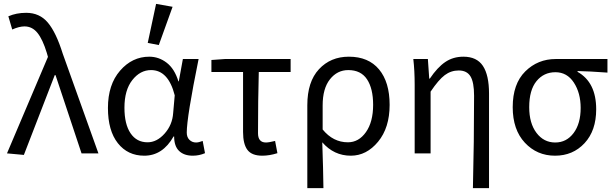

<svg xmlns="http://www.w3.org/2000/svg" viewBox="-20 -790 3161 989"><path d="M103 8 16 0 227 -497 221 -518Q200 -587 173 -620.5Q146 -654 106 -654Q79 -654 43 -638L23 -706Q64 -724 115 -724Q184 -724 226.5 -673.5Q269 -623 303 -514L487 0H400L266 -403H262Z M723 12Q638 12 587 -52.5Q536 -117 536 -234Q536 -354 598.5 -426Q661 -498 749 -498Q798 -498 838.5 -467Q879 -436 899 -371H901L922 -486H1003Q942 -186 942 -107Q942 -83 956 -69.5Q970 -56 990 -56Q1004 -56 1024 -64L1036 -1Q1006 12 973 12Q928 12 902.5 -12.5Q877 -37 877 -87H874Q818 12 723 12ZM740 -57Q788 -57 828 -102Q868 -147 872 -208L880 -299Q847 -429 758 -429Q702 -429 661.5 -377.5Q621 -326 621 -235Q621 -150 652.5 -103.5Q684 -57 740 -57ZM741 -569 784 -770 869 -755 798 -558Z M1331 12Q1277 12 1254.5 -18Q1232 -48 1232 -110V-419H1069V-481L1139 -486H1477V-419H1313Q1309 -274 1309 -104Q1309 -56 1350 -56Q1365 -56 1397 -64L1409 -1Q1368 12 1331 12Z M1563 179V-248Q1563 -369 1623 -433.5Q1683 -498 1777 -498Q1878 -498 1932.5 -432.5Q1987 -367 1987 -250Q1987 -132 1927.5 -60Q1868 12 1787 12Q1700 12 1640 -57Q1645 85 1646 179ZM1772 -57Q1828 -57 1865 -109.5Q1902 -162 1902 -250Q1902 -334 1870.5 -381.5Q1839 -429 1774 -429Q1717 -429 1679.5 -381.5Q1642 -334 1642 -247V-123Q1696 -57 1772 -57Z M2416 179Q2422 -60 2422 -297Q2422 -366 2403.5 -396.5Q2385 -427 2343 -427Q2303 -427 2271 -403Q2239 -379 2198 -318V0H2116V-353Q2116 -426 2109 -486H2184L2191 -385H2194Q2233 -443 2273.5 -470.5Q2314 -498 2367 -498Q2436 -498 2467.5 -450.5Q2499 -403 2499 -308V179Z M2839 12Q2746 12 2683.5 -55Q2621 -122 2621 -238Q2621 -358 2685.5 -422Q2750 -486 2843 -486H3109V-416Q3014 -423 2955 -424V-420Q3051 -366 3051 -227Q3051 -117 2991 -52.5Q2931 12 2839 12ZM2840 -56Q2898 -56 2934.5 -104.5Q2971 -153 2971 -234Q2971 -311 2936 -364.5Q2901 -418 2841 -418Q2781 -418 2743.5 -372Q2706 -326 2706 -238Q2706 -155 2743.5 -105.5Q2781 -56 2840 -56Z"/></svg>

Font: Toshiba Sans
Style: Regular
Weight: 400
Designer: Paul D. Hunt
Foundry: Toshiba Corporation
Version: Version 2.020;PS 2.0;hotconv 1.0.86;makeotf.lib2.5.63406